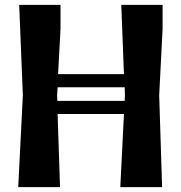

<svg xmlns="http://www.w3.org/2000/svg" viewBox="-20 -770 744 790"><path d="M55 0 74 -378 59 -750H229V-651L219 -465H490L479 -750H649V-651L635 -378L647 0H475L490 -301H217L227 0ZM215 -378 216 -355H493L494 -378L493 -411H217Z"/></svg>

Font: Trickster
Style: Regular
Weight: 400
Designer: Jean-Baptiste Morizot
Foundry: Jean-Baptiste Morizot
Version: Version 2.000;PS 2.0;hotconv 1.0.88;makeotf.lib2.5.647800